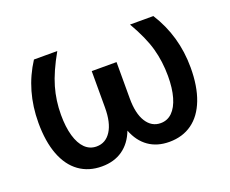

<svg xmlns="http://www.w3.org/2000/svg" viewBox="-93 -679 1003 838"><g transform="rotate(-20 408.0 -260.0)"><path d="M159.2 -262.7Q159.2 -206.1 171.1 -164.8Q183.1 -123.5 205.3 -101.8Q227.5 -80.1 258.8 -80.1Q301.3 -80.1 325.9 -118.4Q350.6 -156.7 350.6 -227.5V-396.5H465.8V-227.5Q465.8 -157.2 490.2 -118.7Q514.6 -80.1 556.6 -80.1Q587.9 -80.1 610.1 -101.8Q632.3 -123.5 644.3 -164.8Q656.2 -206.1 656.2 -262.7Q656.2 -330.1 639.4 -390.9Q622.6 -451.7 577.1 -530.3H685.5Q761.7 -410.2 761.7 -263.7Q761.7 -176.8 738 -115.2Q714.4 -53.7 670.2 -22Q626 9.8 564.5 9.8Q507.8 9.8 468.3 -18.1Q428.7 -45.9 408.2 -99.1Q387.7 -45.9 347.9 -18.1Q308.1 9.8 251 9.8Q189.9 9.8 145.8 -22Q101.6 -53.7 78.1 -115.2Q54.7 -176.8 54.7 -263.7Q54.7 -412.6 130.9 -530.3H239.3Q194.3 -450.7 176.8 -389.6Q159.2 -328.6 159.2 -262.7Z"/></g></svg>

Font: WEMIX Pretendard Medium
Style: Regular
Weight: 500
Designer: Base glyphs from Inter by Rasmus Andersson; Hangeul glyphs from Noto Sans CJK(Source Han Sans) by Jang Soo-young and Kan
Foundry: Kil Hyung-jin
Version: Version 1.000